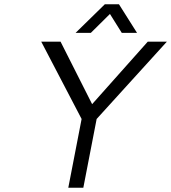

<svg xmlns="http://www.w3.org/2000/svg" viewBox="-20 -874 797 894"><path d="M360 -320 172 -680H262L409 -389L668 -680H757L430 -320L368 0H298ZM468 -854H534L618 -721H547L485 -820H503L403 -721H332Z"/></svg>

Font: Teachers[wght] Italic
Style: Regular
Weight: 400
Designer: Alfredo Marco Pradil & Chank Diesel
Version: Version 1.000;Glyphs 3.1.2 (3151)